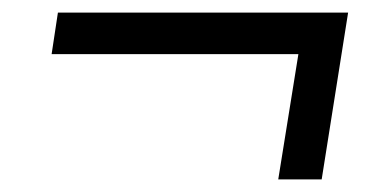

<svg xmlns="http://www.w3.org/2000/svg" viewBox="-20 -442 589 305"><path d="M422 -157 454 -356H62L72 -422H533L491 -157Z"/></svg>

Font: Nunito Sans 10pt SemiCondensed Medium
Style: Italic
Weight: 500
Width: 4
Italic angle: -9°
Designer: Vernon Adams
Foundry: Vernon Adams
Version: Version 3.101;gftools[0.9.27]